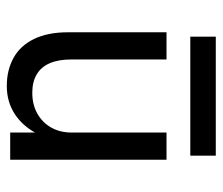

<svg xmlns="http://www.w3.org/2000/svg" viewBox="-65 -580 655 565"><g transform="rotate(90 262.5 -297.5)"><path d="M88 -605H438V-530H88ZM370 -460H450V0H370V-73Q350 -37 318 -15Q281 10 233 10Q186 10 150 -10Q114 -30 94.5 -70.5Q75 -111 75 -170V-460H155V-180Q155 -142 166 -116.5Q177 -91 199 -78Q221 -65 253 -65Q288 -65 314.5 -80Q341 -95 355.5 -121Q370 -147 370 -180Z"/></g></svg>

Font: Venryn Sans
Style: Regular
Weight: 400
Designer: Owen Earl, indestructible type* (font) & Cristiano Sobral (main changes)
Version: Version 3.600; ttfautohint (v1.8.3)